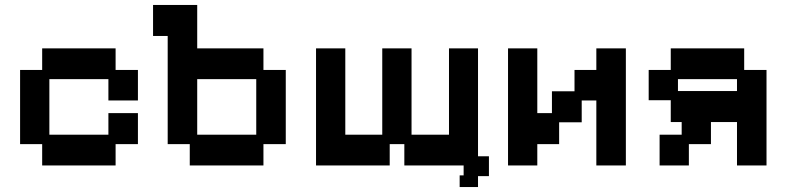

<svg xmlns="http://www.w3.org/2000/svg" viewBox="-20 -656 3171 774"><path d="M150 11V-75H61V-374H150V-461H446V-374H536V-251H417V-337H179V-113H417V-200H536V-75H446V11Z M745 11V-75H656V-511H597V-636H775V-461H1042V-374H1132V-75H1042V11ZM775 -113H1013V-337H775Z M1833 98V51H1849V11H1610V-75H1551V11H1254V-461H1372V-113H1521V-461H1639V-113H1790V-461H1907V-26H1951V54H1907V98Z M2028 11V-461H2146V-200H2205V-288H2296V-374H2384V-461H2503V11H2384V-251H2325V-163H2234V-75H2146V11Z M2639 11V-113H2728V-164H2684V-252H2595V-374H2684V-461H2980V-374H3070V11H2951V-164H2846V-75H2757V11ZM2713 -289H2951V-337H2713Z"/></svg>

Font: Pixelify Sans SemiBold
Style: Regular
Weight: 600
Designer: Stefie Justprince
Foundry: Typecalism Foundryline
Version: Version 1.000